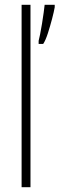

<svg xmlns="http://www.w3.org/2000/svg" viewBox="-20 -780 248 800"><path d="M107 0H70V-760H107ZM208 -750Q205 -732 197 -701.5Q189 -671 179.5 -641.5Q170 -612 160 -597H141V-610Q143 -617 147 -636.5Q151 -656 155 -681Q159 -706 162 -727.5Q165 -749 166 -760H208Z"/></svg>

Font: Noto Sans Gujarati UI ExtraCondensed ExtraLight
Style: Regular
Weight: 200
Width: 2
Designer: Jelle Bosma - Monotype Design Team, Universal Thirst
Foundry: Monotype Imaging Inc.
Version: Version 2.106; ttfautohint (v1.8.4.7-5d5b)